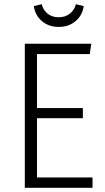

<svg xmlns="http://www.w3.org/2000/svg" viewBox="-20 -893 501 913"><path d="M407 -636H156V-379H374V-331H156V-49H420V0H98V-685H414ZM141 -864 178 -873Q186 -844 207 -827.5Q228 -811 259 -811Q290 -811 311.5 -827.5Q333 -844 341 -873L378 -864Q372 -820 339.5 -792.5Q307 -765 259 -765Q212 -765 179.5 -792.5Q147 -820 141 -864Z"/></svg>

Font: Fira Sans Condensed Light
Style: Regular
Weight: 300
Width: 3
Designer: bBox Type GmbH & Carrois Corporate GbR & Edenspiekermann AG
Foundry: bBox Type GmbH & Carrois Corporate GbR & Edenspiekermann AG
Version: Version 4.301